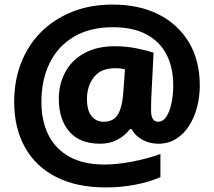

<svg xmlns="http://www.w3.org/2000/svg" viewBox="-20 -741 935 839"><path d="M853 -367Q853 -319 841.5 -274Q830 -229 807 -192.5Q784 -156 750 -134.5Q716 -113 672 -113Q635 -113 603.5 -129.5Q572 -146 555 -177H548Q526 -148 493 -130.5Q460 -113 418 -113Q328 -113 282.5 -166.5Q237 -220 237 -309Q237 -374 265.5 -426.5Q294 -479 349 -509Q404 -539 482 -539Q530 -539 575 -530Q620 -521 651 -511L641 -312Q641 -306 640.5 -291Q640 -276 640 -260Q640 -233 648 -221Q656 -209 671 -209Q692 -209 706.5 -230.5Q721 -252 729 -288.5Q737 -325 737 -368Q737 -446 707.5 -503Q678 -560 619.5 -591Q561 -622 474 -622Q373 -622 303 -580.5Q233 -539 197 -465.5Q161 -392 161 -295Q161 -212 192 -150.5Q223 -89 284.5 -55.5Q346 -22 436 -22Q491 -22 556.5 -34.5Q622 -47 681 -68V33Q630 55 569 66.5Q508 78 442 78Q316 78 226.5 33Q137 -12 89.5 -96.5Q42 -181 42 -296Q42 -388 72 -465.5Q102 -543 158.5 -600Q215 -657 294.5 -689Q374 -721 472 -721Q588 -721 673 -678Q758 -635 805.5 -556Q853 -477 853 -367ZM360 -309Q360 -258 380 -233.5Q400 -209 433 -209Q477 -209 496.5 -243Q516 -277 520 -353L526 -438Q514 -441 505 -442Q496 -443 484 -443Q421 -443 390.5 -404Q360 -365 360 -309Z"/></svg>

Font: Noto Sans Hebrew Thin ExtraBold
Style: Regular
Weight: 800
Version: Version 3.001